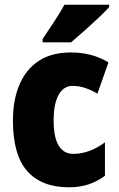

<svg xmlns="http://www.w3.org/2000/svg" viewBox="-20 -786 505 816"><path d="M273 10Q157 10 96 -58.5Q35 -127 35 -274Q35 -361 62.5 -426Q90 -491 144.5 -527Q199 -563 280 -563Q327 -563 366.5 -552.5Q406 -542 441 -521L394 -388Q367 -404 341 -412.5Q315 -421 288 -421Q251 -421 229.5 -383.5Q208 -346 208 -274Q208 -202 229.5 -167Q251 -132 291 -132Q360 -132 426 -181V-39Q394 -15 356.5 -2.5Q319 10 273 10ZM444 -756Q428 -738 399.5 -711Q371 -684 339.5 -656Q308 -628 282 -606H161V-620Q185 -656 210.5 -694.5Q236 -733 254 -766H444Z"/></svg>

Font: Noto Sans Thai Cond Blk
Style: Regular
Weight: 900
Width: 3
Designer: Monotype Design Team
Foundry: Monotype Imaging Inc.
Version: Version 2.002; ttfautohint (v1.8.4.7-5d5b)